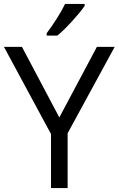

<svg xmlns="http://www.w3.org/2000/svg" viewBox="-20 -951 600 971"><path d="M280 -357 470 -714H560L322 -277V0H238V-273L0 -714H91ZM216 -783Q239 -813 266.5 -856Q294 -899 309 -931H408V-921Q386 -889 343.5 -842.5Q301 -796 270 -771H216Z"/></svg>

Font: Stephens Clock
Style: Regular
Weight: 400
Designer: Peter Wiegel (catfonts.de) with slight modifications by DT1.org
Version: Version 0.9.1